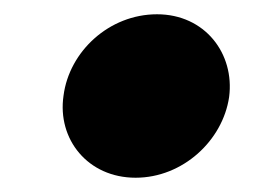

<svg xmlns="http://www.w3.org/2000/svg" viewBox="-20 -420 366 269"><path d="M69 -286C60 -225 103 -171 170 -171C236 -171 292 -223 301 -284C309 -345 267 -400 200 -400C133 -400 77 -348 69 -286Z"/></svg>

Font: Jost* Black
Style: Italic
Weight: 900
Italic angle: -10°
Version: Version 3.7